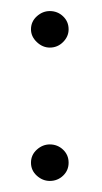

<svg xmlns="http://www.w3.org/2000/svg" viewBox="-20 -438 184 347"><path d="M104 -144Q104 -158 94 -167.5Q84 -177 70 -177Q57 -177 46.5 -167.5Q36 -158 36 -144Q36 -130 46.5 -120.5Q57 -111 70 -111Q84 -111 94 -120.5Q104 -130 104 -144ZM104 -385Q104 -399 94 -408.5Q84 -418 70 -418Q57 -418 46.5 -408.5Q36 -399 36 -385Q36 -372 46.5 -362Q57 -352 70 -352Q84 -352 94 -362Q104 -372 104 -385Z"/></svg>

Font: AdventPro_ExpandedRegular
Style: ExpandedRegular
Weight: 400
Width: 7
Designer: VivaRado, Andreas Kalpakidis
Foundry: VivaRado, Andreas Kalpakidis
Version: Version 3.000